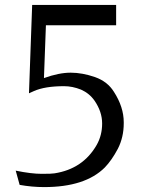

<svg xmlns="http://www.w3.org/2000/svg" viewBox="-20 -748 610 782"><path d="M60 5Q110 14 160 14Q327 14 407 -66Q435 -95 460 -142Q484 -189 484 -246V-250Q484 -312 444 -374Q418 -416 367 -434Q315 -452 268 -452Q220 -452 159 -430L167 -645H453V-728H111L98 -368L118 -377Q163 -397 241 -397Q275 -397 310 -383Q344 -368 365 -338Q396 -293 396 -245Q396 -197 374 -158Q318 -60 202 -42Q192 -40 150 -40Q107 -40 44 -53Z"/></svg>

Font: Sawarabi Mincho
Style: Regular
Weight: 400
Version: Version 1.082; ttfautohint (v1.8.4.7-5d5b)